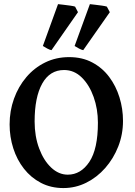

<svg xmlns="http://www.w3.org/2000/svg" viewBox="-20 -911 662 945"><path d="M292 14.6Q230.5 14.6 181.4 -11Q132.3 -36.6 97.9 -80.6Q63.5 -124.5 45.4 -180.9Q27.3 -237.3 27.3 -298.8Q27.3 -365.2 48.8 -425Q70.3 -484.9 109.4 -531Q148.4 -577.1 202.1 -603.5Q255.9 -629.9 320.3 -629.9Q384.8 -629.9 434.3 -603.5Q483.9 -577.1 517.3 -532.5Q550.8 -487.8 568.1 -431.6Q585.4 -375.5 585.4 -315.9Q585.4 -249.5 562 -189.9Q538.6 -130.4 498 -84.2Q457.5 -38.1 404.5 -11.7Q351.6 14.6 292 14.6ZM313.5 -51.3Q377.9 -51.3 419.9 -114.5Q461.9 -177.7 461.9 -307.1Q461.9 -374.5 440.9 -433.6Q419.9 -492.7 382.6 -529.5Q345.2 -566.4 295.4 -566.4Q225.1 -566.4 187.7 -499.5Q150.4 -432.6 150.4 -313Q150.4 -240.2 172.6 -180.7Q194.8 -121.1 231.9 -86.2Q269 -51.3 313.5 -51.3ZM389.6 -664.1Q381.3 -665.5 368.9 -672.1Q356.4 -678.7 347.2 -684.6L422.4 -890.6Q430.2 -889.6 447.8 -887.7Q465.3 -885.7 482.2 -883.3Q499 -880.9 505.9 -878.4L520.5 -851.1ZM233.4 -664.1Q225.1 -665.5 212.6 -672.1Q200.2 -678.7 190.9 -684.6L265.6 -890.6Q273.9 -889.6 291.5 -887.7Q309.1 -885.7 325.9 -883.3Q342.8 -880.9 349.6 -878.4L363.8 -851.1Z"/></svg>

Font: Gentium Plus
Style: Bold
Weight: 700
Designer: Victor Gaultney, Annie Olsen, Iska Routamaa, Becca Hirsbrunner
Foundry: SIL International
Version: Version 6.101